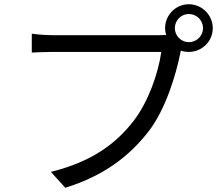

<svg xmlns="http://www.w3.org/2000/svg" viewBox="-20 -851 1040 906"><path d="M805 -718C805 -755 835 -785 871 -785C908 -785 938 -755 938 -718C938 -682 908 -652 871 -652C835 -652 805 -682 805 -718ZM759 -718C759 -707 761 -696 764 -686L732 -685C686 -685 287 -685 230 -685C197 -685 158 -688 130 -692V-603C156 -604 190 -606 230 -606C287 -606 683 -606 741 -606C728 -510 681 -371 610 -280C527 -173 414 -88 220 -40L288 35C472 -22 591 -115 682 -232C761 -335 810 -496 831 -601L833 -612C845 -608 858 -606 871 -606C933 -606 984 -656 984 -718C984 -780 933 -831 871 -831C809 -831 759 -780 759 -718Z"/></svg>

Font: Source Han Sans JP
Style: Regular
Weight: 400
Designer: Ryoko NISHIZUKA 西塚涼子 (kana, bopomofo & ideographs); Paul D. Hunt (Latin, Greek & Cyrillic); Sandoll Communications 산돌커뮤니
Foundry: Adobe
Version: Version 2.004;hotconv 1.0.118;makeotfexe 2.5.65603